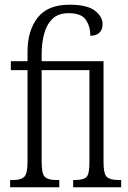

<svg xmlns="http://www.w3.org/2000/svg" viewBox="-20 -796 544 816"><path d="M23 0V-31H37Q68 -31 82.5 -44Q97 -57 97 -108V-498H26V-536H97V-577Q97 -666 140 -721Q183 -776 275 -776Q351 -776 383.5 -750.5Q416 -725 416 -694Q416 -670 402.5 -657Q389 -644 364 -644Q364 -683 345 -711.5Q326 -740 272 -740Q227 -740 202 -715Q177 -690 167 -650Q157 -610 157 -567V-536H420V-106Q420 -57 434 -44Q448 -31 484 -31H495V0H291V-31H298Q335 -31 347.5 -43.5Q360 -56 360 -104V-498H157V-108Q157 -57 171 -44Q185 -31 217 -31H232V0Z"/></svg>

Font: Noto Serif ExtraCondensed Light
Style: Regular
Weight: 300
Width: 2
Designer: Monotype Design Team
Foundry: Monotype Imaging Inc.
Version: Version 2.014; ttfautohint (v1.8.4.7-5d5b)